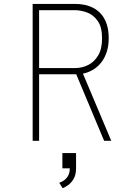

<svg xmlns="http://www.w3.org/2000/svg" viewBox="-20 -720 690 982"><path d="M147 0V-700H366Q389.5 -700 413.8 -695Q438 -690 460 -678Q482 -666 499 -646Q516 -626 526 -595.8Q536 -565.5 536 -524Q536 -485.5 526.2 -455.5Q516.5 -425.5 500 -403.5Q483.5 -381.5 462.2 -367.5Q441 -353.5 418 -346.8Q395 -340 373 -340H180V0ZM512.5 0 364.5 -353 398.5 -357 549 0ZM180 -372H366Q398.5 -372 429.8 -387Q461 -402 481.5 -435.5Q502 -469 502 -524Q502 -581 480.2 -612.2Q458.5 -643.5 426 -655.8Q393.5 -668 361 -668H180ZM300.5 242.5 283 215Q291.5 212 304.2 204.5Q317 197 327 181.2Q337 165.5 337 138.5L369 141Q369 173 357 194Q345 215 328.8 226.5Q312.5 238 300.5 242.5ZM299 141V63H369V141Z"/></svg>

Font: Trispace Thin
Style: Regular
Weight: 100
Designer: Tyler Finck
Foundry: Etcetera Type Company
Version: Version 1.210